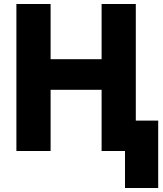

<svg xmlns="http://www.w3.org/2000/svg" viewBox="-20 -734 814 960"><path d="M488 -438V-714H659V-131H771V206H605V21H488V-285H233V21H62V-714H233V-438Z"/></svg>

Font: Repo ExtraBold
Style: Bold
Weight: 700
Designer: Stefan Peev
Foundry: Context Ltd
Version: Version 1.502